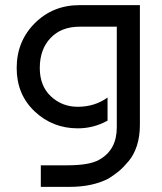

<svg xmlns="http://www.w3.org/2000/svg" viewBox="-20 -500 630 748"><path d="M283 0Q185 0 115 -66Q45 -132 45 -235Q45 -339 115.5 -409.5Q186 -480 290 -480H525V-14Q525 31 513.5 67Q502 103 481 128Q460 153 443 167Q426 181 402 196Q340 228 251 228H139V144H242Q330 144 367 122Q435 84 435 -4V-396H290Q219 -396 177 -352Q135 -308 135 -235Q135 -165 178.5 -124.5Q222 -84 283 -84Q349 -84 399 -120V-30Q345 0 283 0Z"/></svg>

Font: Baumans
Style: Regular
Weight: 400
Designer: Henadij Zarechnjuk
Foundry: Cyreal (www.cyreal.org)
Version: Version 001.001